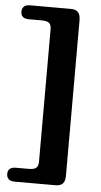

<svg xmlns="http://www.w3.org/2000/svg" viewBox="-59 -776 494 941"><g transform="rotate(5 188.0 -306.0)"><path d="M160.5 19.5V-631Q160.5 -653 150 -662Q139.5 -671 115.5 -671H50Q10.5 -671 10.5 -705.5Q10.5 -720.5 20 -730Q29.5 -739.5 50 -739.5H250Q276 -739.5 287 -726.8Q298 -714 298 -687V75.5Q298 103 287 115.5Q276 128 250 128H50Q29.5 128 20 118.5Q10.5 109 10.5 94Q10.5 59.5 50 59.5H115.5Q139.5 59.5 150 50.5Q160.5 41.5 160.5 19.5Z"/></g></svg>

Font: Fraunces 9pt Soft
Style: Bold
Weight: 700
Version: Version 1.000;[b76b70a41]